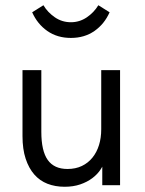

<svg xmlns="http://www.w3.org/2000/svg" viewBox="-20 -708 554 734"><path d="M227 6Q260 6 286.5 -3Q313 -12 333 -27Q353 -42 365.5 -61.5Q378 -81 384 -102L371 -131V0H439V-440H367V-214Q367 -181 358.5 -153.5Q350 -126 333.5 -105.5Q317 -85 293 -73.5Q269 -62 238 -62Q187 -62 162.5 -96.5Q138 -131 138 -204V-440H66V-188Q66 -138 78 -101.5Q90 -65 111 -41Q132 -17 161.5 -5.5Q191 6 227 6ZM251 -563Q303 -563 341 -589.5Q379 -616 399 -661L356 -688Q339 -660 311.5 -641.5Q284 -623 251 -623Q217 -623 189.5 -642Q162 -661 146 -688L103 -661Q123 -616 161 -589.5Q199 -563 251 -563Z"/></svg>

Font: Tilda Sans VF
Style: Regular
Weight: 400
Designer: ParaType Ltd
Foundry: ParaType Ltd
Version: Version 1.010